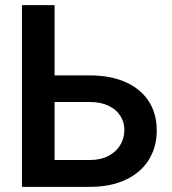

<svg xmlns="http://www.w3.org/2000/svg" viewBox="-20 -727 668 747"><path d="M589.8 -219.7Q589.8 -154.8 558.8 -105Q527.8 -55.2 469 -27.6Q410.2 0 330.1 0H65.4V-707H192.4V-433.6H330.1Q410.6 -433.6 469.2 -407.2Q527.8 -380.9 558.8 -332.8Q589.8 -284.7 589.8 -219.7ZM330.1 -104.5Q371.6 -104.5 401.9 -120.4Q432.1 -136.2 448 -163.1Q463.9 -189.9 463.9 -221.7Q463.9 -252 448 -276.6Q432.1 -301.3 401.9 -315.7Q371.6 -330.1 330.1 -330.1H192.4V-104.5Z"/></svg>

Font: WEMIX Pretendard SemiBold
Style: Regular
Weight: 600
Designer: Base glyphs from Inter by Rasmus Andersson; Hangeul glyphs from Noto Sans CJK(Source Han Sans) by Jang Soo-young and Kan
Foundry: Kil Hyung-jin
Version: Version 1.000